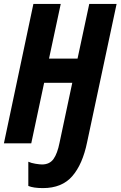

<svg xmlns="http://www.w3.org/2000/svg" viewBox="-24 -734 617 983"><path d="M422 -6 573 -714H433L373 -434H227L287 -714H147L-4 0H136L202 -310H346L281 -4Q270 52 250 80Q230 108 191 108Q180 108 158 104.5Q136 101 121 94V218Q147 229 196 229Q293 229 346 168Q399 107 422 -6Z"/></svg>

Font: Noto Sans UI Condensed ExtraBold
Style: Italic
Weight: 800
Width: 3
Designer: Monotype Design Team
Foundry: Monotype Imaging Inc.
Version: 1.001